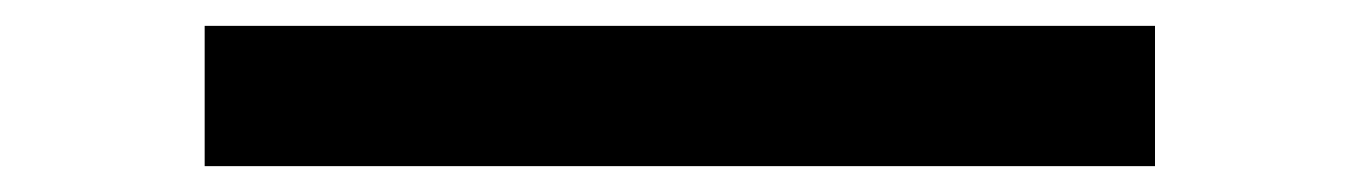

<svg xmlns="http://www.w3.org/2000/svg" viewBox="-20 -553 1040 147"><path d="M136.7 -425.8V-533.2H864.3V-425.8Z"/></svg>

Font: Gothic A1
Style: Bold
Weight: 700
Version: Version 2.50